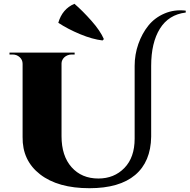

<svg xmlns="http://www.w3.org/2000/svg" viewBox="-20 -977 998 1011"><path d="M527 -771 520 -764Q467 -770 402 -797Q337 -824 287 -857Q308 -930 372 -957Q415 -920 461.5 -867.5Q508 -815 527 -771ZM689 -247V-630Q689 -690 708.5 -745.5Q728 -801 761.5 -842.5Q795 -884 846.5 -906Q898 -928 958 -921V-911Q868 -900 822 -826Q776 -752 776 -630V-257Q774 -125 691.5 -55.5Q609 14 451 14Q285 14 191 -59Q97 -132 99 -256V-641Q99 -662 83.5 -676Q68 -690 46 -690H30V-700H373V-690H357Q346 -690 336 -686Q326 -682 319 -675.5Q312 -669 308 -660.5Q304 -652 304 -643V-260Q304 -156 357 -96.5Q410 -37 498 -37Q581 -37 635 -92.5Q689 -148 689 -247Z"/></svg>

Font: Cinzel Decorative Black
Style: Regular
Weight: 900
Designer: Natanael Gama
Version: Version 1.001;PS 001.001;hotconv 1.0.56;makeotf.lib2.0.21325